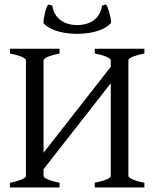

<svg xmlns="http://www.w3.org/2000/svg" viewBox="-20 -831 693 851"><path d="M450 -811 432 -806C428 -766 397 -720 322 -720C242 -720 215 -773 212 -806L194 -811C182 -797 173 -749 173 -732V-728C189 -708 239 -681 322 -681C405 -681 455 -708 471 -728C471 -730 472 -732 472 -735C472 -754 459 -800 450 -811ZM173 -51V-81L471 -462V-51C471 -45 459 -33 400 -21V0H620V-21C564 -32 549 -45 549 -51V-564C549 -576 590 -588 620 -594V-615H400V-594C456 -583 471 -570 471 -564V-535L173 -154V-564C173 -576 214 -588 244 -594V-615H24V-594C80 -583 95 -570 95 -564V-51C95 -45 83 -33 24 -21V0H244V-21C188 -32 173 -45 173 -51Z"/></svg>

Font: Temporarium
Style: Regular
Weight: 400
Version: Version 1.1